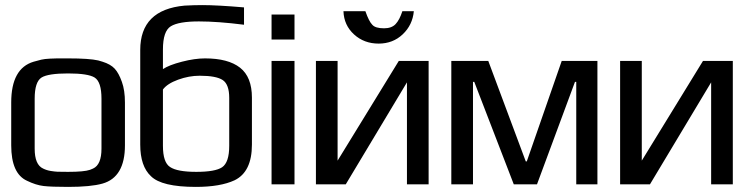

<svg xmlns="http://www.w3.org/2000/svg" viewBox="-20 -723 2935 753"><path d="M470 -321V-153Q470 -28 382 -3Q336 10 247 10Q181 10 151 6.5Q121 3 86 -14Q24 -42 24 -153V-321Q24 -455 112 -481Q129 -486 142 -489Q155 -492 175.5 -493Q196 -494 204 -494Q212 -494 247 -494Q330 -494 365 -486Q373 -484 382 -481Q414 -471 430 -453.5Q446 -436 458 -402Q470 -369 470 -321ZM378 -140V-336Q378 -402 351 -419Q325 -435 247 -435Q169 -435 143 -419Q116 -402 116 -336V-140Q116 -77 149 -62Q163 -55 179 -52.5Q195 -50 205 -49.5Q215 -49 247 -49Q310 -49 333 -57Q339 -59 345 -62Q378 -77 378 -140Z M784 -494Q875 -494 921.5 -457.5Q968 -421 968 -340V-156Q968 -49 900 -16Q844 10 748 10Q614 10 572 -32Q530 -71 530 -156V-527Q530 -685 704 -701Q742 -703 773 -703Q833 -703 937 -694V-626Q834 -639 760 -639Q681 -639 650 -620Q619 -601 619 -529V-452Q643 -468 693.5 -481Q744 -494 784 -494ZM763 -426Q721 -426 678.5 -410.5Q636 -395 619 -372V-151Q619 -86 647 -68Q675 -49 750 -49Q824 -49 851 -67Q879 -86 879 -151V-339Q879 -392 853.5 -409Q828 -426 763 -426Z M1135 0H1045V-484H1135ZM1135 -568H1045V-666H1135Z M1486 -612Q1516 -612 1531.5 -628.5Q1547 -645 1558 -679H1603Q1598 -625 1559.5 -588.5Q1521 -552 1465 -552Q1408 -552 1368.5 -588Q1329 -624 1327 -679H1413Q1427 -639 1440 -626Q1452 -612 1486 -612ZM1336 0H1219V-484H1304V-93L1544 -484H1661V0H1576V-400Z M2323 0H2240V-402H2235L2086 0H1995L1840 -402H1835V0H1750V-484H1895L2042 -90H2046L2183 -484H2323Z M2529 0H2412V-484H2497V-93L2737 -484H2854V0H2769V-400Z"/></svg>

Font: Gamestation Display
Style: Regular
Weight: 400
Designer: Jonas Hecksher
Foundry: Jonas Hecksher, Playtypeª, e-types AS
Version: Version 1.003